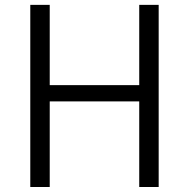

<svg xmlns="http://www.w3.org/2000/svg" viewBox="-20 -751 759 771"><path d="M101.6 0Q101.6 -182.6 101.6 -731.4Q121.1 -731.4 179.7 -731.4Q179.7 -650.4 179.7 -409.2Q269.5 -409.2 539.1 -409.2Q539.1 -490.2 539.1 -731.4Q558.6 -731.4 617.2 -731.4Q617.2 -548.8 617.2 0Q597.7 0 539.1 0Q539.1 -85.9 539.1 -343.8Q449.2 -343.8 179.7 -343.8Q179.7 -257.8 179.7 0Q160.2 0 101.6 0Z"/></svg>

Font: Gothic A1
Style: Regular
Weight: 400
Designer: HanYang I&C Co.,Ltd.
Version: Version 2.50